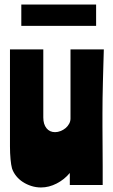

<svg xmlns="http://www.w3.org/2000/svg" viewBox="-20 -816 499 847"><path d="M288 0V-53Q264 -24 230 -6.5Q196 11 161 11Q139 11 118.5 4.5Q98 -2 81 -13Q64 -24 51.5 -39.5Q39 -55 33 -73Q29 -87 26.5 -113.5Q24 -140 24 -170V-598H171V-298Q171 -268 185 -250.5Q199 -233 223 -233Q235 -233 247.5 -238Q260 -243 269.5 -251Q279 -259 285 -270Q291 -281 291 -293V-598H438Q437 -565 436 -528.5Q435 -492 434 -455.5Q433 -419 432.5 -383Q432 -347 432 -315Q432 -296 432 -258Q432 -220 432.5 -175Q433 -130 433 -83Q433 -36 433 0ZM404 -796V-702H74V-796Z"/></svg>

Font: Ranchers
Style: Regular
Weight: 400
Designer: Pablo Impallari, Brenda Gallo
Foundry: Pablo Impallari, Brenda Gallo
Version: Version 1.000; ttfautohint (v0.8) -G 200 -r 50